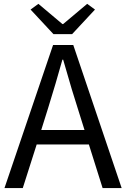

<svg xmlns="http://www.w3.org/2000/svg" viewBox="-20 -964 646 984"><path d="M349.6 -789.1H253.9L136.7 -915L176.8 -944.3L299.8 -840.8H303.7L426.8 -944.3L466.8 -915ZM191.4 -297.9H413.1L377.9 -410.2Q354.5 -480.5 303.7 -658.2H299.8Q265.6 -535.2 226.6 -410.2ZM505.9 0 435.5 -223.6H168L96.7 0H2.9L252 -733.4H355.5L603.5 0Z"/></svg>

Font: Nasu
Style: Regular
Weight: 400
Designer: Ryoko NISHIZUKA (kana &amp; ideographs); Paul D. Hunt (Latin, Greek &amp; Cyrillic); Wenlong ZHANG (bopomofo); Sandoll C
Version: Version 2014.1215